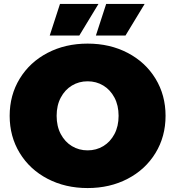

<svg xmlns="http://www.w3.org/2000/svg" viewBox="-20 -937 888 973"><path d="M29 -350Q29 -455 80 -538.5Q131 -622 221 -669Q311 -716 424 -716Q537 -716 627 -669Q717 -622 768 -538.5Q819 -455 819 -350Q819 -245 768 -161.5Q717 -78 627 -31Q537 16 424 16Q311 16 221 -31Q131 -78 80 -161.5Q29 -245 29 -350ZM581 -350Q581 -403 560 -442.5Q539 -482 503.5 -503.5Q468 -525 424 -525Q380 -525 344.5 -503.5Q309 -482 288 -442.5Q267 -403 267 -350Q267 -297 288 -257.5Q309 -218 344.5 -196.5Q380 -175 424 -175Q468 -175 503.5 -196.5Q539 -218 560 -257.5Q581 -297 581 -350ZM284 -917H479L382 -757H232ZM518 -917H713L616 -757H466Z"/></svg>

Font: Montserrat Alternates Black
Style: Regular
Weight: 900
Designer: Julieta Ulanovsky
Foundry: Julieta Ulanovsky
Version: Version 7.200